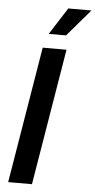

<svg xmlns="http://www.w3.org/2000/svg" viewBox="-62 -984 507 1020"><g transform="rotate(5 191.5 -473.5)"><path d="M269.5 -727.5 148.9 0H22L142.6 -727.5ZM168 -803.2 259.8 -946.8H383.3L260.3 -803.2Z"/></g></svg>

Font: Inter SemiBold
Style: Italic
Weight: 600
Italic angle: -9.3988°
Designer: Rasmus Andersson
Foundry: rsms
Version: Version 4.001;git-66647c0bb